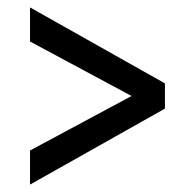

<svg xmlns="http://www.w3.org/2000/svg" viewBox="-20 -513 526 518"><path d="M61 -15V-107L335 -254L61 -401V-493L425 -288V-220Z"/></svg>

Font: Mukta SemiBold
Style: Regular
Weight: 600
Designer: Girish Dalvi and Yashodeep Gholap
Foundry: Ek Type
Version: Version 2.538;PS 1.002;hotconv 16.6.51;makeotf.lib2.5.65220;